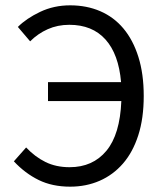

<svg xmlns="http://www.w3.org/2000/svg" viewBox="-20 -688 611 720"><path d="M243 12Q176 12 125 -13Q74 -38 32 -83L78 -135Q111 -100 150.5 -80.5Q190 -61 241 -61Q328 -61 379 -122.5Q430 -184 435 -309H160V-380H434Q425 -485 375.5 -540Q326 -595 240 -595Q196 -595 159 -578.5Q122 -562 93 -533L47 -587Q79 -619 130.5 -643.5Q182 -668 243 -668Q305 -668 356 -646Q407 -624 443 -581Q479 -538 499 -474.5Q519 -411 519 -328Q519 -244 498.5 -180.5Q478 -117 441 -74.5Q404 -32 353.5 -10Q303 12 243 12Z"/></svg>

Font: Processing Sans Pro
Style: Regular
Weight: 400
Designer: Paul D. Hunt
Foundry: Adobe Systems Incorporated
Version: Version 2.020;PS 2.000;hotconv 1.0.86;makeotf.lib2.5.63406